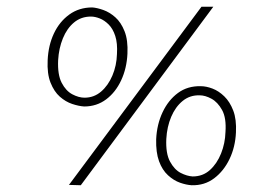

<svg xmlns="http://www.w3.org/2000/svg" viewBox="-20 -547 809 568"><path d="M229 -232Q213 -233 193.5 -239.5Q174 -246 157 -261Q140 -276 129.5 -302.5Q119 -329 121 -369Q123 -413 139.5 -448Q156 -483 185 -504Q214 -525 253 -525Q267 -524 285.5 -517.5Q304 -511 321 -496Q338 -481 348.5 -454.5Q359 -428 357 -388Q355 -345 338.5 -309.5Q322 -274 294 -253Q266 -232 229 -232ZM230 -258Q258 -258 279 -276Q300 -294 312.5 -323.5Q325 -353 326 -387Q328 -419 321 -440.5Q314 -462 301.5 -474.5Q289 -487 275 -492.5Q261 -498 249 -498Q220 -498 199 -480.5Q178 -463 166 -433.5Q154 -404 152 -369Q150 -326 162.5 -302Q175 -278 194 -268Q213 -258 230 -258ZM547 1Q531 0 512.5 -6.5Q494 -13 477 -28.5Q460 -44 450.5 -70Q441 -96 442 -135Q444 -179 461 -215Q478 -251 506.5 -272Q535 -293 574 -292Q590 -292 608.5 -285Q627 -278 643.5 -262Q660 -246 670 -220Q680 -194 678 -155Q676 -112 659 -76.5Q642 -41 613.5 -19.5Q585 2 547 1ZM550 -25Q580 -25 601 -44Q622 -63 634 -93Q646 -123 647 -156Q650 -198 637 -221.5Q624 -245 605.5 -255Q587 -265 571 -265Q542 -266 520.5 -248.5Q499 -231 486.5 -201.5Q474 -172 472 -136Q470 -93 483 -69Q496 -45 514.5 -35.5Q533 -26 550 -25ZM611 -527 219 1 184 0 576 -527Z"/></svg>

Font: Josefin Sans Thin ExtraLight
Style: Italic
Weight: 250
Italic angle: -7°
Version: Version 2.000